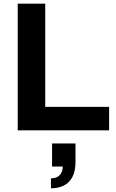

<svg xmlns="http://www.w3.org/2000/svg" viewBox="-20 -706 631 1040"><path d="M76 0V-686H225V-127H571V0ZM256 314V260Q289 260 304.5 241.5Q320 223 320 196H262V71H389V169Q389 222 371.5 254Q354 286 324 300Q294 314 256 314Z"/></svg>

Font: Archivo SemiBold
Style: Bold
Weight: 700
Version: Version 2.001